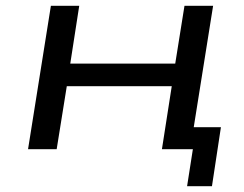

<svg xmlns="http://www.w3.org/2000/svg" viewBox="-20 -516 845 664"><path d="M627 128 647 0H540L574 -218H211L176 0H77L156 -496H254L223 -296H586L618 -496H717L650 -76H744L713 128Z"/></svg>

Font: Nunito Sans 7pt Expanded
Style: Italic
Weight: 400
Width: 7
Italic angle: -9°
Designer: Vernon Adams
Foundry: Vernon Adams
Version: Version 3.101;gftools[0.9.27]